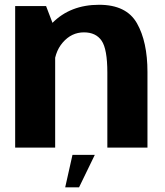

<svg xmlns="http://www.w3.org/2000/svg" viewBox="-20 -618 693 804"><path d="M43.5 0H211V-493L173 -592.5H43.5ZM429.5 0H597.5V-316.5Q597.5 -443 553.5 -520.5Q509.5 -598 395 -598Q274.5 -598 199.2 -521.8Q124 -445.5 124 -367L206 -329.5Q206 -397.5 242.8 -440Q279.5 -482.5 331.5 -482.5Q381.5 -482.5 405.5 -447.5Q429.5 -412.5 429.5 -314ZM253 166.5H311L377 30.5H283.5Z"/></svg>

Font: Anybody Thin
Style: Bold
Weight: 700
Version: Version 1.113;gftools[0.9.25]